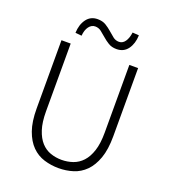

<svg xmlns="http://www.w3.org/2000/svg" viewBox="-165 -1044 1035 1175"><g transform="rotate(20 352.5 -456.5)"><path d="M103 -729H163V-288Q163 -217 178.5 -169.5Q194 -122 220 -93.5Q246 -65 280.5 -53Q315 -41 353 -41Q391 -41 426 -53Q461 -65 487.5 -93.5Q514 -122 529.5 -169.5Q545 -217 545 -288V-729H602V-285Q602 -199 581.5 -141.5Q561 -84 526.5 -49.5Q492 -15 447 -1Q402 13 353 13Q304 13 258.5 -1Q213 -15 178.5 -49.5Q144 -84 123.5 -141.5Q103 -199 103 -285ZM168 -801Q170 -855 196 -890.5Q222 -926 268 -926Q300 -926 322 -912.5Q344 -899 362 -883Q380 -867 397 -853.5Q414 -840 436 -840Q460 -840 475.5 -862Q491 -884 496 -922L538 -919Q536 -864 510 -828.5Q484 -793 437 -793Q406 -793 384 -806.5Q362 -820 344 -836Q326 -852 308.5 -865.5Q291 -879 269 -879Q245 -879 228.5 -857Q212 -835 209 -797Z"/></g></svg>

Font: Kinto Sans Light
Style: Regular
Weight: 300
Designer: Authors: Ryoko NISHIZUKA  (kana & ideographs); Paul D. Hunt (Latin, Greek & Cyrillic); Wenlong ZHANG  (bopomofo); Sandol
Foundry: Adobe Systems Incorporated, ookami Inc.
Version: Version 0.001